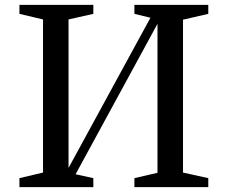

<svg xmlns="http://www.w3.org/2000/svg" viewBox="-20 -770 937 790"><path d="M533 0V-37L628 -59V-672L291 -53L364 -37V0H60V-37L157 -60V-690L60 -713V-750H364V-713L262 -690V-79L599 -697L533 -713V-750H837V-713L733 -689V-60L837 -37V0Z"/></svg>

Font: Ledger
Style: Regular
Weight: 400
Designer: Denis Masharov
Foundry: Denis Masharov
Version: 1.001